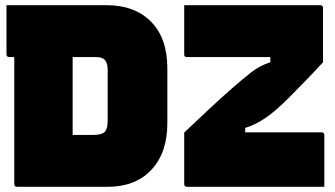

<svg xmlns="http://www.w3.org/2000/svg" viewBox="-20 -720 1290 740"><path d="M391 -700Q499 -700 562 -636.5Q625 -573 625 -456V-246Q625 -131 563.5 -65.5Q502 0 395 0H46Q35 0 35 -11V-500H16Q5 -500 5 -511V-700ZM1230 0H701Q690 0 690 -11V-209Q740 -257 789 -302.5Q838 -348 884 -388Q915 -415 948 -441Q981 -467 1022 -480V-500H701Q690 -500 690 -510V-700H1214Q1225 -700 1225 -689V-480Q1188 -440 1155 -406Q1122 -372 1090 -340Q1040 -290 1002 -264.5Q964 -239 925 -227V-210H1219Q1230 -210 1230 -199ZM260 -200H339Q372 -200 383.5 -211.5Q395 -223 395 -256V-451Q395 -478 383 -490Q373 -500 349 -500H260Z"/></svg>

Font: Recursive Sn Lnr St XBk
Style: Regular
Weight: 1000
Version: Version 1.079;hotconv 1.0.112;makeotfexe 2.5.65598; ttfautoh